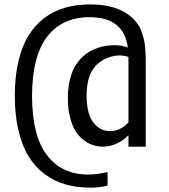

<svg xmlns="http://www.w3.org/2000/svg" viewBox="-20 -737 775 880"><path d="M565.9 -519Q548.3 -658.2 390.1 -658.2Q264.2 -658.2 195.6 -568.1Q127 -478 127 -296.9Q127 -116.2 194.6 -26.6Q262.2 63 384.8 63Q421.9 63 473.1 51.8V113.8Q438 123 394 123Q332 123 280 108.2Q228 93.3 184.6 61Q141.1 28.8 111.1 -20Q81.1 -68.8 64.5 -139.2Q47.9 -209.5 47.9 -297.9Q47.9 -385.7 64.5 -456.1Q81.1 -526.4 111.1 -574.7Q141.1 -623 184.3 -655.3Q227.5 -687.5 279.3 -702.1Q331.1 -716.8 393.1 -716.8Q517.6 -716.8 583 -658.2Q598.6 -644 610.4 -627.7Q622.1 -611.3 628.9 -591.3Q635.7 -571.3 639.9 -554.9Q644 -538.6 645.8 -513.4Q647.5 -488.3 647.7 -473.4Q647.9 -458.5 647.9 -430.2V-64.9H568.8V-116.7Q514.6 -64.9 451.2 -64.9Q420.4 -64.9 392.8 -77.1Q365.2 -89.4 342 -114.7Q318.8 -140.1 304.9 -184.6Q291 -229 291 -287.1Q291 -330.1 299.1 -366Q307.1 -401.9 320.3 -426.5Q333.5 -451.2 352.1 -470Q370.6 -488.8 389.4 -500Q408.2 -511.2 429.9 -518.1Q451.7 -524.9 469.2 -527.3Q486.8 -529.8 503.9 -529.8Q538.6 -529.8 565.9 -519ZM568.8 -475.6Q549.8 -482.9 527.8 -482.9Q504.4 -482.9 478.3 -473.9Q452.1 -464.8 432.1 -448.2Q377 -404.8 377 -299.8Q377 -216.3 407.2 -176.3Q437.5 -136.2 483.9 -136.2Q532.7 -136.2 568.8 -176.3V-443.8Z"/></svg>

Font: Aurulent Sans
Style: Regular
Weight: 400
Version: Version 2007.05.04